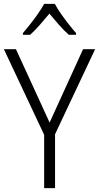

<svg xmlns="http://www.w3.org/2000/svg" viewBox="-20 -967 509 987"><path d="M235 -337 407 -714H469L263 -277V0H207V-274L0 -714H62ZM262 -947Q274 -924 293.5 -896Q313 -868 334 -841.5Q355 -815 371 -797V-788H334Q309 -810 283 -839.5Q257 -869 234 -897Q211 -869 185 -839.5Q159 -810 135 -788H98V-797Q115 -817 136 -843.5Q157 -870 176 -897.5Q195 -925 207 -947Z"/></svg>

Font: Noto Sans Lao SemiCondensed Light
Style: Regular
Weight: 300
Width: 4
Designer: Monotype Design Team
Foundry: Monotype Imaging Inc.
Version: Version 2.003; ttfautohint (v1.8.4.7-5d5b)